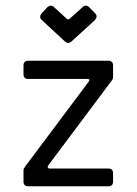

<svg xmlns="http://www.w3.org/2000/svg" viewBox="-20 -650 477 670"><path d="M168 -625.5 212.4 -585Q217.8 -579.6 223.6 -585L268.6 -625.5Q279.8 -635.7 291.5 -624.5L312 -603.5Q322.3 -593.3 311 -579.6L229 -504.9Q217.8 -495.6 207 -504.9L126.5 -579.6Q114.3 -589.8 125.5 -603.5L145 -624.5Q157.7 -635.7 168 -625.5ZM374.5 -421.4V-382.8Q374.5 -373.5 370.1 -369.1L148.4 -72.8Q145.5 -68.8 147 -65.4Q148.4 -62 152.3 -62H357.9Q374.5 -62 374.5 -45.4V-16.6Q374.5 0 357.9 0H78.6Q62 0 62 -16.6V-55.2Q62 -60.5 67.4 -68.4L289.6 -365.2Q295.9 -374.5 284.2 -374.5H78.6Q62 -374.5 62 -391.1V-421.4Q62 -438 78.6 -438H357.9Q374.5 -438 374.5 -421.4Z"/></svg>

Font: GOSTRUS
Style: type_B
Weight: 400
Designer: Юрий и Татьяна Кривогуз
Version: Version 02.00